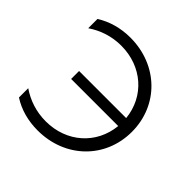

<svg xmlns="http://www.w3.org/2000/svg" viewBox="-180 -870 1041 1041"><g transform="rotate(45 340.0 -350.0)"><path d="M249 6C459 6 616 -146 616 -350C616 -554 459 -706 249 -706C174 -706 106 -686 51 -651V-580C107 -618 172 -640 245 -640C404 -640 526 -533 541 -381H180V-320H541C526 -168 405 -60 245 -60C172 -60 107 -82 51 -120V-49C108 -12 176 6 249 6Z"/></g></svg>

Font: Chess Sans
Style: Regular
Weight: 400
Designer: Wolf Bōese
Foundry: Wolf Bōese
Version: Version 7.223;Glyphs 3.3 (3306)